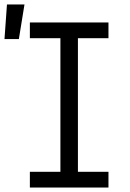

<svg xmlns="http://www.w3.org/2000/svg" viewBox="-58 -835 578 855"><path d="M75 0V-70H211V-665H75V-735H425V-665H289V-70H425V0ZM-38 -661 -27 -815H51L26 -661Z"/></svg>

Font: Iosevka
Style: Regular
Weight: 400
Monospace: yes
Designer: Belleve Invis
Foundry: Belleve Invis
Version: Version 33.2.3; ttfautohint (v1.8.4)